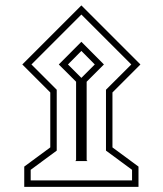

<svg xmlns="http://www.w3.org/2000/svg" viewBox="-20 -644 616 727"><path d="M64.5 -399.9 288.1 -623.5 511.7 -399.9 405.8 -293.9V-85.9L504.4 -13.2V63.5H71.8V-13.2L170.4 -85.9V-293.9ZM99.1 -399.9 194.8 -304.2V-73.7L96.2 -1V39.1H480V-1L381.3 -73.7V-304.2L477.1 -399.9L288.1 -588.9ZM264.6 -34.2 268.1 -37.1V-334.5L202.6 -399.9L288.1 -485.8L373.5 -399.9L308.1 -334.5V-37.1L311.5 -34.2ZM237.3 -399.9 288.1 -349.1 338.9 -399.9 288.1 -451.2Z"/></svg>

Font: Vazir Thin UI
Style: Thin-UI
Weight: 100
Designer: Saber Rastikerdar
Foundry: Saber Rastikerdar
Version: Version 30.0.0